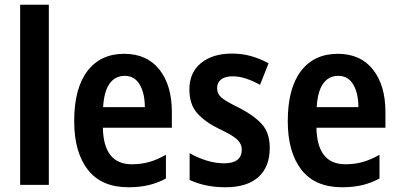

<svg xmlns="http://www.w3.org/2000/svg" viewBox="-20 -780 1685 810"><path d="M186 0H65V-760H186Z M504 -553Q600 -553 652.5 -486.5Q705 -420 705 -308V-241H414Q417 -87 536 -87Q575 -87 609 -96.5Q643 -106 680 -127V-27Q645 -8 607 1Q569 10 522 10Q408 10 350.5 -64Q293 -138 293 -269Q293 -407 348.5 -480Q404 -553 504 -553ZM506 -460Q466 -460 442.5 -427.5Q419 -395 415 -328H591Q591 -386 569.5 -423Q548 -460 506 -460Z M1118 -156Q1118 -76 1070 -33Q1022 10 932 10Q845 10 780 -21V-134Q810 -116 849 -103.5Q888 -91 925 -91Q1000 -91 1000 -149Q1000 -173 980.5 -191.5Q961 -210 903 -237Q844 -266 811.5 -303Q779 -340 779 -403Q779 -474 828 -514Q877 -554 959 -554Q1001 -554 1038.5 -543.5Q1076 -533 1113 -513L1077 -422Q1049 -438 1019.5 -448Q990 -458 961 -458Q930 -458 913 -445Q896 -432 896 -409Q896 -392 904 -380Q912 -368 933 -355Q954 -342 993 -323Q1051 -293 1084.5 -256.5Q1118 -220 1118 -156Z M1405 -553Q1501 -553 1553.5 -486.5Q1606 -420 1606 -308V-241H1315Q1318 -87 1437 -87Q1476 -87 1510 -96.5Q1544 -106 1581 -127V-27Q1546 -8 1508 1Q1470 10 1423 10Q1309 10 1251.5 -64Q1194 -138 1194 -269Q1194 -407 1249.5 -480Q1305 -553 1405 -553ZM1407 -460Q1367 -460 1343.5 -427.5Q1320 -395 1316 -328H1492Q1492 -386 1470.5 -423Q1449 -460 1407 -460Z"/></svg>

Font: Noto Sans Bengali Condensed SemiBold
Style: Regular
Weight: 600
Width: 3
Designer: Joana Ranito - Universal Thirst; Jelle Bosma - Monotype Design Team
Foundry: Universal Thirst ehf.
Version: Version 3.000; ttfautohint (v1.8.4.7-5d5b)